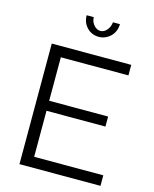

<svg xmlns="http://www.w3.org/2000/svg" viewBox="-133 -1005 875 1092"><g transform="rotate(15 304.5 -458.5)"><path d="M566 -62V0H89V-710H557V-648H159V-392H506V-333H159V-62ZM337 -851Q358 -851 374.5 -870Q391 -889 394 -917H435Q435 -896 427.5 -877.5Q420 -859 406.5 -845.5Q393 -832 375 -824Q357 -816 337 -816Q295 -816 267 -845Q239 -874 239 -917H281Q281 -891 298 -871Q315 -851 337 -851Z"/></g></svg>

Font: Boldmen
Style: Regular
Weight: 400
Designer: Matt McInerney, Pablo Impallari, Rodrigo Fuenzalida
Foundry: LIVING CONCEPT
Version: Version 1.000